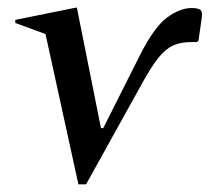

<svg xmlns="http://www.w3.org/2000/svg" viewBox="-20 -482 548 502"><path d="M185 0 99 -393 20 -422V-430L178 -462H181L244 -147H250L344 -334Q382 -410 416 -435.5Q450 -461 481 -461Q501 -461 505.5 -454.5Q510 -448 507 -432L499 -376L495 -372H480Q452 -372 432.5 -363Q413 -354 395.5 -332.5Q378 -311 356 -272L205 0Z"/></svg>

Font: Spectral Medium
Style: Italic
Weight: 500
Italic angle: -10°
Designer: Jean-Baptiste Levee
Foundry: Production Type
Version: Version 2.001